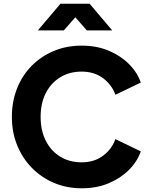

<svg xmlns="http://www.w3.org/2000/svg" viewBox="-20 -1003 812 1035"><path d="M420 12Q501 12 565.5 -15Q630 -42 675 -87Q720 -132 739 -187L602 -253Q583 -199 535.5 -163.5Q488 -128 420 -128Q354 -128 304 -159Q254 -190 226.5 -245Q199 -300 199 -373Q199 -446 226.5 -500.5Q254 -555 304 -586Q354 -617 420 -617Q488 -617 535.5 -581.5Q583 -546 602 -492L739 -558Q720 -613 675 -658Q630 -703 565.5 -730Q501 -757 420 -757Q339 -757 270.5 -728.5Q202 -700 151 -648.5Q100 -597 72 -526.5Q44 -456 44 -373Q44 -290 72.5 -220Q101 -150 152 -98Q203 -46 271.5 -17Q340 12 420 12ZM184 -839H324L386 -910L448 -839H585L463 -983H306Z"/></svg>

Font: Plus Jakarta Sans ExtraBold
Style: Regular
Weight: 800
Designer: Gumpita Rahayu
Foundry: Tokotype
Version: Version 2.004; ttfautohint (v1.8.3)